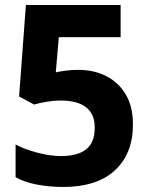

<svg xmlns="http://www.w3.org/2000/svg" viewBox="-20 -734 591 764"><path d="M231 10Q177 10 127 0.5Q77 -9 42 -29V-159Q77 -140 128.5 -126.5Q180 -113 223 -113Q289 -113 323 -140Q357 -167 357 -226Q357 -334 220 -334Q195 -334 165 -329Q135 -324 116 -318L56 -350L83 -714H460V-586H214L202 -446Q219 -450 241.5 -453Q264 -456 292 -456Q354 -456 403 -431Q452 -406 480.5 -358Q509 -310 509 -239Q509 -123 437.5 -56.5Q366 10 231 10Z"/></svg>

Font: Noto Sans Gurmukhi
Style: Bold
Weight: 700
Designer: Jelle Bosma - Monotype Design Team
Foundry: Monotype Imaging Inc.
Version: Version 2.004; ttfautohint (v1.8.4.7-5d5b)